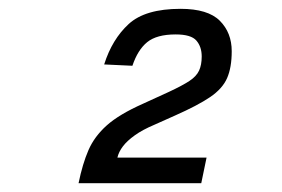

<svg xmlns="http://www.w3.org/2000/svg" viewBox="-20 -738 640 435"><path d="M158 -323Q167 -367 180.5 -398Q194 -429 222 -454Q250 -479 304 -503L363 -530Q393 -544 409 -554.5Q425 -565 431 -578Q437 -591 437 -610Q437 -632 425 -646Q413 -660 378 -660Q335 -660 313.5 -642.5Q292 -625 280 -589L216 -592Q234 -649 271.5 -683.5Q309 -718 389 -718Q451 -718 478 -691Q505 -664 505 -622Q505 -585 494.5 -561Q484 -537 456 -518Q428 -499 376 -476L329 -455Q303 -444 285.5 -431.5Q268 -419 258.5 -406.5Q249 -394 246 -381H448L436 -323Z"/></svg>

Font: Geist Mono
Style: Italic
Weight: 400
Italic angle: -12°
Monospace: yes
Designer: Basement.studio, Andrés Briganti, Mateo Zaragoza
Foundry: Basement.studio, Vercel, Andrés Briganti, Guido Ferreyra, Mateo Zaragoza
Version: Version 1.500